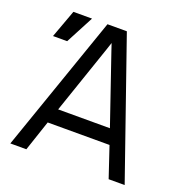

<svg xmlns="http://www.w3.org/2000/svg" viewBox="-131 -851 932 969"><g transform="rotate(20 335.0 -366.5)"><path d="M28 0H114L169 -164H501L556 0H642L387 -733H283ZM45 -583H121L200 -733H100ZM196 -244 322 -612 335 -651 348 -612 474 -244Z"/></g></svg>

Font: Kreadon Medium
Style: Regular
Weight: 500
Designer: kohakuno
Foundry: StudioGnu
Version: Version 1.000;Glyphs 3.1.2 (3151)